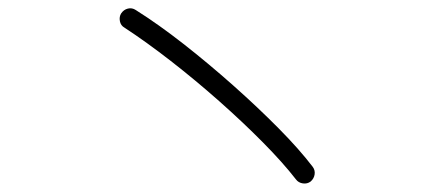

<svg xmlns="http://www.w3.org/2000/svg" viewBox="-20 -609 1040 458"><path d="M721 -176Q713 -170 702.5 -171.5Q692 -173 686 -181Q655 -221 607 -269.5Q559 -318 502.5 -368Q446 -418 387.5 -463.5Q329 -509 277 -543Q268 -548 266 -558.5Q264 -569 269 -577Q275 -586 285 -588.5Q295 -591 304 -585Q358 -551 418 -504Q478 -457 536.5 -405Q595 -353 644.5 -303Q694 -253 726 -211Q732 -203 730.5 -193Q729 -183 721 -176Z"/></svg>

Font: Zen Kurenaido
Style: Regular
Weight: 400
Designer: Yoshimichi Ohira
Foundry: Positype
Version: Version 1.001